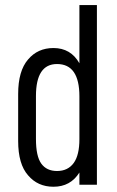

<svg xmlns="http://www.w3.org/2000/svg" viewBox="-20 -710 451 738"><path d="M49.8 -168V-348.6Q49.8 -437.5 87.9 -481.4Q125 -525.4 185.5 -525.4Q252 -525.4 285.2 -466.8V-690.4H352.5V0H285.2V-46.9Q251 7.8 185.5 7.8Q125 7.8 87.9 -36.1Q49.8 -79.1 49.8 -168ZM285.2 -174.8V-339.8Q285.2 -463.9 199.2 -463.9Q118.2 -463.9 118.2 -340.8V-175.8Q118.2 -109.4 138.7 -81.1Q159.2 -52.7 199.2 -52.7Q241.2 -52.7 263.7 -84Q285.2 -114.3 285.2 -174.8Z"/></svg>

Font: Dinish Condensed
Style: Regular
Weight: 400
Width: 3
Designer: Bert Driehuis
Foundry: Playbeing
Version: Version 3.006; git-39231f3c-release